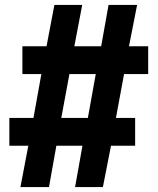

<svg xmlns="http://www.w3.org/2000/svg" viewBox="-20 -760 640 780"><path d="M229 -281 262 -459H369L337 -281ZM582 -572H504L537 -740H421L391 -572H282L314 -740H201L169 -572H71V-459H148L116 -281H18V-168H95L63 0H179L209 -168H315L285 0H398L431 -168H529V-281H451L484 -459H582Z"/></svg>

Font: Kode Mono
Style: Bold
Weight: 700
Monospace: yes
Designer: Isa Ozler
Foundry: Kadena LLC
Version: Version 1.206;gftools[0.9.28]